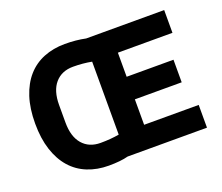

<svg xmlns="http://www.w3.org/2000/svg" viewBox="-119 -885 1236 1071"><g transform="rotate(-20 499.0 -349.0)"><path d="M472 0Q450 6 420.5 9Q391 12 357 12Q288 12 231 -11Q174 -34 134 -79.5Q94 -125 72 -192.5Q50 -260 50 -349Q50 -438 72 -505.5Q94 -573 134 -618.5Q174 -664 231 -687Q288 -710 357 -710Q424 -710 480 -698H943V-563H619V-420H897V-286H619V-135H943V0ZM357 -123Q416 -123 467 -132V-565Q441 -570 413.5 -572.5Q386 -575 357 -575Q289 -575 250 -530Q211 -485 211 -401V-297Q211 -213 250 -168Q289 -123 357 -123Z"/></g></svg>

Font: Aneliza ExtraBold
Style: Regular
Weight: 800
Designer: Mike Abbink, Paul van der Laan, Pieter van Rosmalen
Foundry: Bold Monday
Version: Version 3.001;September 8, 2019;FontCreator 11.5.0.2425 64-b